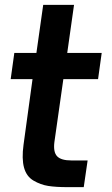

<svg xmlns="http://www.w3.org/2000/svg" viewBox="-20 -770 460 791"><path d="M259 1Q210 1 178.5 -4Q147 -9 118 -26Q89 -43 79 -79.5Q69 -116 77 -174L114 -444H24L39 -552H130L158 -750H285L257 -552H399L384 -444H241L204 -184Q199 -143 215.5 -126Q232 -109 274 -109H341L325 1Z"/></svg>

Font: Oakes Grotesk
Style: Bold Italic
Weight: 600
Italic angle: -8°
Designer: Samuel Oakes
Foundry: Samuel Oakes
Version: Version 1.000;PS 001.000;hotconv 1.0.88;makeotf.lib2.5.64775